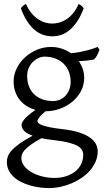

<svg xmlns="http://www.w3.org/2000/svg" viewBox="-20 -706 528 970"><path d="M336.9 -293Q336.9 -318.8 328.4 -342Q319.8 -365.2 303 -382.6Q286.1 -399.9 261 -409.9Q235.8 -419.9 203.1 -419.9Q190.9 -419.9 176 -413.6Q161.1 -407.2 147.9 -395Q134.8 -382.8 126 -364.3Q117.2 -345.7 117.2 -321.8Q117.2 -295.9 125.2 -272.7Q133.3 -249.5 149.7 -232.4Q166 -215.3 191.2 -205.3Q216.3 -195.3 251 -195.3Q265.1 -195.3 280.5 -201.4Q295.9 -207.5 308.3 -220Q320.8 -232.4 328.9 -250.5Q336.9 -268.6 336.9 -293ZM252.9 2Q234.4 0 218.8 -2.4Q203.1 -4.9 189.5 -7.8Q154.3 11.2 134 26.4Q113.8 41.5 103.5 53.5Q93.3 65.4 90.6 75.2Q87.9 85 87.9 92.8Q87.9 113.3 101.6 131.6Q115.2 149.9 138.2 163.3Q161.1 176.8 191.4 184.8Q221.7 192.9 254.9 192.9Q287.6 192.9 314.5 184.1Q341.3 175.3 360.4 159.9Q379.4 144.5 389.9 123.3Q400.4 102.1 400.4 76.7Q400.4 63 394 51.5Q387.7 40 371.1 30.8Q354.5 21.5 325.9 14.2Q297.4 6.8 252.9 2ZM405.3 -313Q405.3 -275.4 388.4 -244.4Q371.6 -213.4 344.2 -191.2Q316.9 -168.9 282.2 -156.5Q247.6 -144 211.9 -144H210Q186.5 -124.5 177.7 -111.6Q168.9 -98.6 168.9 -95.7Q168.9 -89.8 174.1 -84.2Q179.2 -78.6 193.1 -73.5Q207 -68.4 231.4 -63.2Q255.9 -58.1 293.9 -53.7Q347.2 -47.9 381.8 -36.1Q416.5 -24.4 437 -9Q457.5 6.3 465.6 23.9Q473.6 41.5 473.6 58.6Q473.6 85.4 463.4 109.6Q453.1 133.8 435.5 154.3Q418 174.8 394 191.4Q370.1 208 342.8 219.7Q315.4 231.4 286.1 237.8Q256.8 244.1 228 244.1Q205.1 244.1 180.7 241Q156.2 237.8 132.3 231Q108.4 224.1 87.2 213.6Q65.9 203.1 49.8 188.2Q33.7 173.3 24.2 154.5Q14.6 135.7 14.6 111.8Q14.6 99.1 19.3 85.2Q23.9 71.3 38.1 55.2Q52.2 39.1 77.6 20.5Q103 2 145 -20.5Q113.3 -31.7 101.1 -45.9Q88.9 -60.1 88.9 -74.7Q88.9 -78.6 91.3 -85.2Q93.8 -91.8 101.3 -101.3Q108.9 -110.8 122.8 -123Q136.7 -135.3 159.2 -150.9Q134.3 -157.7 114 -170.7Q93.8 -183.6 79.3 -201.9Q64.9 -220.2 56.9 -243.4Q48.8 -266.6 48.8 -293.9Q48.8 -329.6 64.9 -361.6Q81.1 -393.6 107.4 -417.2Q133.8 -440.9 167.5 -454.8Q201.2 -468.8 236.8 -468.8Q266.1 -468.8 291.7 -460.4Q317.4 -452.1 338.4 -437Q363.8 -439.5 384.3 -443.4Q404.8 -447.3 421.1 -451.7Q437.5 -456.1 450.2 -460.4Q462.9 -464.8 473.1 -468.8L482.9 -454.1Q477.1 -440.4 471.7 -429Q466.3 -417.5 455.1 -405.3Q436.5 -401.9 418.7 -399.9Q400.9 -397.9 378.4 -397Q391.1 -378.4 398.2 -357.4Q405.3 -336.4 405.3 -313ZM402.8 -664.1Q388.2 -624.5 369.9 -597.7Q351.6 -570.8 331.3 -554Q311 -537.1 289.1 -529.8Q267.1 -522.5 245.1 -522.5Q221.2 -522.5 198.7 -529.8Q176.3 -537.1 156 -554Q135.7 -570.8 117.9 -597.7Q100.1 -624.5 85.4 -664.1Q91.3 -672.9 97.2 -677.5Q103 -682.1 111.3 -686Q123.5 -658.2 139.4 -639.2Q155.3 -620.1 172.9 -608.6Q190.4 -597.2 208.7 -592Q227.1 -586.9 243.2 -586.9Q260.3 -586.9 279.1 -592Q297.9 -597.2 315.7 -608.6Q333.5 -620.1 349.4 -639.2Q365.2 -658.2 377 -686Q385.3 -682.1 391.1 -677.5Q397 -672.9 402.8 -664.1Z"/></svg>

Font: Gentium Plus Phon
Style: Regular
Weight: 400
Designer: J. Victor Gaultney, Annie Olsen, Iska Routamaa, Becca Hirsbrunner
Foundry: SIL International
Version: Version 5.000